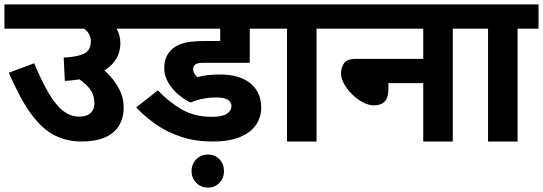

<svg xmlns="http://www.w3.org/2000/svg" viewBox="-20 -642 2463 871"><path d="M0 -622H599V-512H0ZM320 -618Q355 -615 391.5 -602Q428 -589 458.5 -566.5Q489 -544 507.5 -514Q526 -484 526 -446Q526 -371 459 -326Q392 -281 274 -275L269 -381Q326 -383 359 -397.5Q392 -412 392 -455Q392 -489 363 -511Q334 -533 301 -544ZM439 -336Q464 -315 487.5 -287.5Q511 -260 526 -226.5Q541 -193 541 -155Q541 -105 518.5 -70Q496 -35 453.5 -17.5Q411 0 350 0Q282 0 226 -29Q170 -58 120.5 -126Q71 -194 20 -312L135 -355Q169 -274 200.5 -220Q232 -166 266 -139.5Q300 -113 339 -113Q362 -113 377 -120Q392 -127 400 -140.5Q408 -154 408 -174Q408 -214 384.5 -242.5Q361 -271 315 -299Z M958 -200Q932 -200 902.5 -194.5Q873 -189 845 -177Q816 -190 788 -214Q760 -238 742.5 -269Q725 -300 725 -333Q725 -364 735.5 -385.5Q746 -407 763 -421Q779 -434 798 -441.5Q817 -449 845 -452.5Q873 -456 915 -456H979V-512H584V-622H1216V-512H1113V-357H905Q889 -357 881 -355.5Q873 -354 868 -351Q862 -347 859 -342Q856 -337 856 -329Q856 -318 861.5 -309Q867 -300 875 -292Q896 -298 921 -301Q946 -304 978 -304Q1068 -304 1116.5 -263.5Q1165 -223 1165 -154Q1165 -111 1141.5 -76Q1118 -41 1069 -20.5Q1020 0 945 0Q866 0 801.5 -21.5Q737 -43 686.5 -78.5Q636 -114 598 -155L696 -232Q749 -177 806.5 -144.5Q864 -112 941 -112Q989 -112 1009.5 -126Q1030 -140 1030 -160Q1030 -178 1014.5 -189Q999 -200 958 -200ZM849 134Q849 102 870.5 80.5Q892 59 923 59Q955 59 975.5 80.5Q996 102 996 134Q996 166 975.5 187.5Q955 209 923 209Q892 209 870.5 187.5Q849 166 849 134Z M1416 -512V0H1282V-512H1202V-622H1511V-512Z M1496 -622H2128V-512H2034V0H1900V-265H1742V-239Q1742 -199 1725 -181.5Q1708 -164 1676 -164Q1653 -164 1627 -177.5Q1601 -191 1578.5 -213Q1556 -235 1541.5 -260.5Q1527 -286 1527 -309Q1527 -335 1540.5 -355Q1554 -375 1598 -375H1900V-512H1496Z M2328 -512V0H2194V-512H2114V-622H2423V-512Z"/></svg>

Font: Noto Sans Devanagari
Style: Bold
Weight: 700
Version: Version 2.003